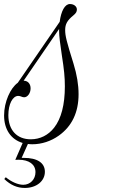

<svg xmlns="http://www.w3.org/2000/svg" viewBox="-85 -700 606 944"><path d="M-64 180.2C-32.7 210.4 0.5 224.1 37.1 224.1C94.2 224.1 135.7 190.4 135.7 144.5C135.7 100.6 98.1 76.2 32.2 76.2H21.5L52.2 7.8C59.6 8.8 66.4 9.3 74.2 9.3C119.6 9.3 166 -5.9 204.1 -33.2C268.6 -79.1 301.3 -147.5 301.3 -236.8C301.3 -283.7 293 -333 276.4 -387.2C242.2 -496.6 235.4 -523.9 235.4 -552.2C235.4 -581.5 245.6 -599.6 275.4 -624C288.6 -634.8 293 -642.6 293 -653.3C293 -668.5 278.3 -680.2 258.8 -680.2C233.9 -680.2 215.3 -645.5 208.5 -592.8L2.4 -293C-34.2 -267.1 -64.9 -198.7 -64.9 -132.3C-64.9 -63 -30.8 -14.2 26.4 2.9L-9.8 85.9C-7.3 85.4 -4.4 85.4 5.9 85.4C58.1 85.4 89.4 108.4 89.4 146.5C89.4 181.6 64 208.5 29.3 208.5C3.4 208.5 -29.8 193.8 -56.6 171.4ZM205.6 -547.4C205.6 -523.4 210.4 -484.9 219.2 -427.2C230 -358.9 233.9 -320.3 233.9 -275.4C233.9 -185.5 216.3 -117.2 181.2 -72.3C152.3 -35.2 111.8 -15.1 66.4 -15.1C-2 -15.1 -43.9 -60.5 -43.9 -133.8C-43.9 -188 -22.9 -228.5 4.9 -228.5C16.6 -228.5 22.9 -221.7 33.7 -221.7C50.8 -221.7 65.4 -242.2 65.4 -265.6C65.4 -288.1 51.8 -303.2 31.2 -303.2L205.6 -557.6Z"/></svg>

Font: Petit Formal Script
Style: Regular
Weight: 400
Designer: Pablo Impallari, Brenda Gallo, Rodrigo Fuenzalida
Foundry: Pablo Impallari, Brenda Gallo, Rodrigo Fuenzalida
Version: Version 1.001